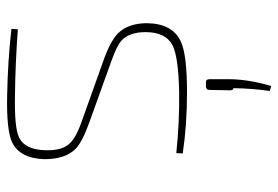

<svg xmlns="http://www.w3.org/2000/svg" viewBox="-141 -391 780 538"><g transform="rotate(-90 249.0 -122.0)"><path d="M177 -261Q121 -281 101 -300Q72 -329 72 -387Q74 -456 119 -478Q153 -494 250 -492Q350 -490 437 -480L436 -462Q340 -469 254 -470Q161 -472 134 -459Q98 -443 97 -383Q96 -340 114 -319Q130 -300 175 -284L343 -224Q401 -204 424 -182Q453 -153 453 -100Q452 -28 401 -5Q364 12 259 12Q168 12 88 0L89 -18Q173 -9 260 -10Q357 -12 390 -28Q428 -47 428 -104Q428 -148 406 -170Q390 -185 344 -201ZM288 65Q296 65 296 75V135Q295 187 277 248L263 244Q270 198 271 142Q265 142 265 133L266 75Q266 65 277 65Z"/></g></svg>

Font: Taylor Sans Thin
Style: Regular
Weight: 100
Italic angle: -8°
Designer: Natanael Gama
Version: Version 1.001 September 8, 2015